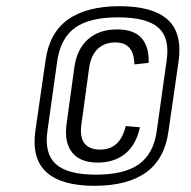

<svg xmlns="http://www.w3.org/2000/svg" viewBox="-20 -840 618 620"><path d="M296 -315Q239 -315 213 -347.5Q187 -380 195 -440L220 -622Q228 -681 264 -713Q300 -745 358 -745Q413 -745 437.5 -716.5Q462 -688 460 -637L414 -632Q413 -668 398 -685.5Q383 -703 352 -703Q318 -703 296 -682.5Q274 -662 268 -622L243 -439Q237 -398 252.5 -377.5Q268 -357 304 -357Q336 -357 356.5 -376Q377 -395 386 -433L432 -429Q419 -371 383.5 -343Q348 -315 296 -315ZM285 -240Q179 -240 130.5 -283.5Q82 -327 94 -416L127 -644Q139 -734 199.5 -777Q260 -820 366 -820Q473 -820 521 -777Q569 -734 557 -644L524 -416Q512 -327 452 -283.5Q392 -240 285 -240ZM290 -276Q382 -276 429 -310Q476 -344 486 -416L518 -644Q529 -717 491.5 -750.5Q454 -784 361 -784Q269 -784 222.5 -750.5Q176 -717 165 -644L133 -416Q123 -344 160.5 -310Q198 -276 290 -276Z"/></svg>

Font: Pathway Extreme Condensed Thin
Style: Italic
Weight: 250
Width: 3
Italic angle: -8°
Version: Version 1.001;gftools[0.9.26]